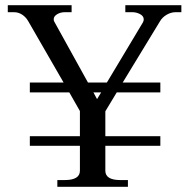

<svg xmlns="http://www.w3.org/2000/svg" viewBox="-20 -720 729 740"><path d="M679 -700V-673H657Q639 -673 622 -663Q605 -653 596 -637L453 -402H598V-364H430L386 -291V-195H598V-158H386V-62Q386 -26 444 -26H473V0H201V-26H229Q288 -26 288 -62V-158H95V-195H288V-292L247 -364H95V-402H225L89 -638Q80 -654 65.5 -663.5Q51 -673 34 -673H10V-700H256V-673H230Q213 -673 200 -665Q187 -657 187 -646Q187 -640 189 -637L319 -402H392L531 -634Q534 -640 534 -645Q534 -658 520 -665.5Q506 -673 490 -673H463V-700ZM370 -364H340L354 -338Z"/></svg>

Font: TavirajRegular
Style: Regular
Weight: 400
Designer: Katatrad Team
Foundry: CadsonDemak
Version: Version 1.000